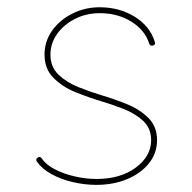

<svg xmlns="http://www.w3.org/2000/svg" viewBox="-20 -518 538 539"><path d="M409.2 -390.1Q401.4 -388.2 398.9 -395.5Q387.2 -433.1 349.1 -457Q311 -481 259.8 -481Q221.7 -481 190.2 -464.8Q158.7 -448.7 140.1 -422.4Q121.6 -396 121.6 -364.7Q121.6 -330.1 144.3 -308.3Q167 -286.6 200.7 -273.2Q234.4 -259.8 267.1 -250Q300.3 -240.2 335.9 -225.8Q371.6 -211.4 396.2 -187.3Q420.9 -163.1 420.9 -124.5Q420.9 -87.9 398.2 -59.6Q375.5 -31.2 336.9 -15.1Q298.3 1 250.5 1Q217.8 1 184.3 -6.8Q150.9 -14.6 124 -29.5Q97.2 -44.4 83.5 -64.5Q79.1 -70.8 85.4 -75.2Q92.3 -80.1 97.2 -73.2Q108.9 -55.7 134 -42.7Q159.2 -29.8 190.2 -22.7Q221.2 -15.6 250.5 -15.6Q318.4 -15.6 361.3 -47.6Q404.3 -79.6 404.3 -124.5Q404.3 -157.7 382.1 -178.5Q359.9 -199.2 326.9 -212.2Q293.9 -225.1 262.2 -234.4Q228 -244.6 191.4 -259.5Q154.8 -274.4 129.9 -299.6Q105 -324.7 105 -364.7Q105 -401.9 126.2 -431.9Q147.5 -461.9 182.9 -479.7Q218.3 -497.6 259.8 -497.6Q314.9 -497.6 357.9 -471.2Q400.9 -444.8 414.6 -400.4Q417.5 -392.1 409.2 -390.1Z"/></svg>

Font: Mikhak-FD Thin
Style: Regular
Weight: 100
Designer: Amin Abedi
Version: Version 3.2